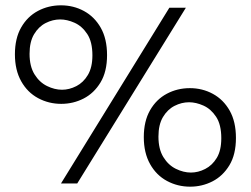

<svg xmlns="http://www.w3.org/2000/svg" viewBox="-20 -689 942 721"><path d="M210 -299Q163 -299 123 -320.5Q83 -342 59.5 -384Q36 -426 36 -485Q36 -545 59.5 -586Q83 -627 122.5 -648Q162 -669 209 -669Q256 -669 295.5 -647.5Q335 -626 358.5 -584.5Q382 -543 382 -482Q382 -420 357.5 -379.5Q333 -339 294 -319Q255 -299 210 -299ZM209 0 616 -660H678L270 0ZM213 -352Q240 -352 266.5 -365.5Q293 -379 310 -407.5Q327 -436 327 -481Q327 -532 307.5 -561.5Q288 -591 260 -603.5Q232 -616 206 -616Q178 -616 151.5 -602.5Q125 -589 108 -560.5Q91 -532 91 -487Q91 -440 109.5 -410Q128 -380 156.5 -366Q185 -352 213 -352ZM694 12Q647 12 607 -9.5Q567 -31 543.5 -73Q520 -115 520 -174Q520 -234 543.5 -275Q567 -316 606.5 -337Q646 -358 693 -358Q740 -358 779.5 -336.5Q819 -315 842.5 -273.5Q866 -232 866 -171Q866 -109 841.5 -68.5Q817 -28 778 -8Q739 12 694 12ZM697 -41Q724 -41 750.5 -54.5Q777 -68 794 -96Q811 -124 811 -170Q811 -221 791.5 -250.5Q772 -280 744 -292.5Q716 -305 690 -305Q662 -305 635.5 -291.5Q609 -278 592 -249.5Q575 -221 575 -176Q575 -129 593.5 -99Q612 -69 640.5 -55Q669 -41 697 -41Z"/></svg>

Font: Bricolage Grotesque 12pt ExtraLight
Style: Regular
Weight: 200
Designer: Mathieu Triay
Foundry: Atelier Triay
Version: Version 1.001; ttfautohint (v1.8.4.7-5d5b);gftools[0.9.33.de